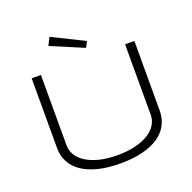

<svg xmlns="http://www.w3.org/2000/svg" viewBox="-151 -1026 1192 1190"><g transform="rotate(-20 445.5 -431.0)"><path d="M784.2 -210.9Q784.2 -160.6 762.9 -119.4Q741.7 -78.1 699.5 -48.6Q657.2 -19 593.8 -2.9Q530.3 13.2 445.8 13.2Q361.3 13.2 297.9 -2.9Q234.4 -19 191.9 -48.6Q149.4 -78.1 128.2 -119.4Q106.9 -160.6 106.9 -210.9V-670.9H168V-206.1Q168 -172.4 185.8 -142.3Q203.6 -112.3 238.8 -89.8Q273.9 -67.4 325.7 -54.2Q377.4 -41 445.8 -41Q513.7 -41 565.4 -54.2Q617.2 -67.4 652.3 -89.8Q687.5 -112.3 705.3 -142.3Q723.1 -172.4 723.1 -206.1V-670.9H784.2V-210.9ZM298.3 -875 508.3 -771 488.3 -732.9 272.9 -823.7Z"/></g></svg>

Font: Syncopate
Style: Regular
Weight: 400
Width: 7
Version: Version 001.001